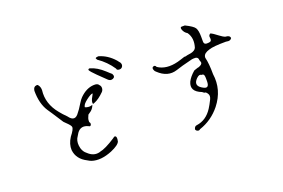

<svg xmlns="http://www.w3.org/2000/svg" viewBox="-105 -1081 2209 1500"><g transform="rotate(-20 1000.0 -331.0)"><path d="M932 -593Q921 -582 903 -585Q903 -585 900 -586Q897 -587 892 -589Q887 -594 887 -600Q841 -669 772 -716Q764 -730 765 -731Q771 -737 789 -738Q861 -718 916 -656Q921 -649 926 -643Q931 -637 935 -632Q947 -610 932 -593ZM628 -4Q532 35 461 12Q445 6 431 -3Q351 -43 343 -120Q340 -170 373 -221Q412 -270 409 -289Q408 -302 374 -334L358 -350Q320 -409 298.5 -441.5Q277 -474 272 -481Q228 -548 228 -655Q232 -688 257 -690Q268 -692 272 -684Q286 -667 286 -640Q272 -530 351 -435Q361 -422 373.5 -408.5Q386 -395 402 -379Q447 -316 489 -379Q500 -390 532 -442Q540 -455 547 -464.5Q554 -474 561 -481Q616 -536 678 -539Q711 -541 720 -524Q738 -507 729 -480Q724 -470 720 -466Q675 -421 636 -406Q633 -405 630 -404Q627 -403 624 -402Q615 -421 639 -461Q648 -476 648 -481Q632 -481 593 -451Q558 -424 556 -406Q548 -400 567 -395Q594 -388 616 -398Q605 -364 575 -346Q570 -342 566.5 -340Q563 -338 561 -336Q547 -308 547 -292V-279Q559 -265 549 -251Q542 -243 533 -250Q474 -279 439 -230Q428 -214 416 -192Q400 -158 412 -111Q422 -78 445 -61Q490 -17 542 -30Q544 -31 545 -31Q546 -31 547 -32Q570 -36 603 -52Q636 -68 679 -96Q687 -102 691 -105H700Q714 -98 706 -63V-61Q696 -33 628 -4ZM836 -533Q813 -524 795 -543Q793 -546 729 -607Q687 -648 680 -664Q685 -675 695 -672Q724 -664 752 -647Q780 -630 807 -605Q821 -592 830.5 -583.5Q840 -575 845 -571Q860 -543 836 -533Z M1342 69Q1329 82 1311 69Q1306 64 1304 57Q1310 32 1329 31Q1409 20 1459 -57Q1467 -69 1476 -85.5Q1485 -102 1495 -122Q1509 -151 1495 -170Q1493 -174 1489.5 -177.5Q1486 -181 1482 -185Q1470 -185 1462 -193Q1460 -194 1456 -198Q1364 -233 1397 -306Q1414 -341 1456 -377Q1456 -377 1464 -380Q1472 -383 1488 -388Q1491 -389 1495 -389Q1528 -400 1528 -417Q1527 -422 1525.5 -427.5Q1524 -433 1521 -440Q1521 -471 1481 -467Q1476 -466 1473.5 -466Q1471 -466 1470 -466Q1368 -441 1329 -427Q1246 -400 1172 -471Q1170 -473 1168 -475Q1166 -477 1164 -479Q1147 -508 1166 -516Q1180 -522 1188 -507Q1189 -506 1189 -504Q1256 -459 1358 -485Q1368 -488 1383.5 -492.5Q1399 -497 1419 -504H1431Q1435 -507 1477 -513Q1512 -521 1521 -542Q1544 -616 1507 -669Q1481 -684 1472 -713Q1466 -734 1482 -733H1507Q1570 -702 1583 -681Q1597 -658 1597 -606V-567Q1597 -546 1613 -543Q1615 -542 1618 -542Q1621 -542 1623 -542Q1653 -542 1657 -552Q1660 -558 1660 -567Q1660 -573 1659 -577Q1655 -594 1669 -604Q1673 -606 1673 -606Q1690 -600 1731 -568Q1757 -548 1775 -542Q1811 -541 1813 -517Q1802 -497 1773 -503Q1769 -504 1766.5 -504Q1764 -504 1762 -504Q1659 -504 1623 -491Q1578 -478 1572 -452Q1571 -449 1571 -446Q1571 -443 1571 -440Q1584 -389 1584 -300Q1604 -165 1515 -52Q1445 35 1342 69ZM1482 -224Q1520 -207 1521 -262V-287Q1521 -319 1511 -323Q1505 -326 1495 -326Q1482 -338 1457 -314L1456 -313Q1411 -267 1464 -234Q1468 -232 1472.5 -229Q1477 -226 1482 -224Z"/></g></svg>

Font: New Tegomin
Style: Regular
Weight: 400
Designer: Kyosuke Nagai
Version: Version 1.000